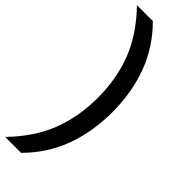

<svg xmlns="http://www.w3.org/2000/svg" viewBox="-347 -824 1059 1059"><g transform="rotate(45 183.0 -294.0)"><path d="M196.5 -294Q196.5 -444 147.5 -569Q98.5 -694 -12.5 -808H111.5Q213.5 -706.5 261.5 -576.5Q309.5 -446.5 309.5 -294Q309.5 -141.5 261.5 -11.5Q213.5 118.5 111.5 220H-12.5Q98.5 106 147.5 -19Q196.5 -144 196.5 -294Z"/></g></svg>

Font: Encode Sans Expanded Medium
Style: Regular
Weight: 500
Width: 7
Designer: Multiple Designers
Foundry: Impallari Type
Version: Version 2.000